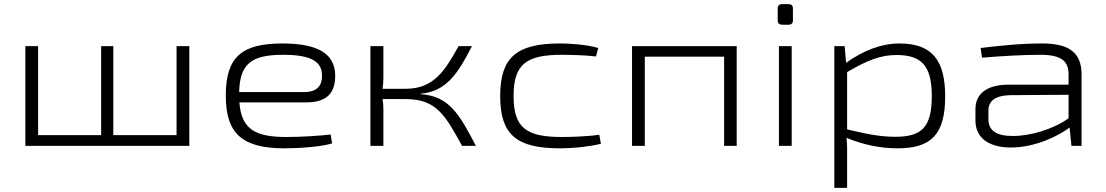

<svg xmlns="http://www.w3.org/2000/svg" viewBox="-20 -708 5369 932"><path d="M899 -484H837V-52H530V-484H471V-52H165V-484H103V0H899Z M1370 -43C1221 -43 1152 -79 1142 -211H1467C1569 -211 1609 -259 1607 -346C1604 -446 1525 -497 1351 -497C1155 -497 1076 -433 1076 -244C1076 -58 1157 12 1362 12C1432 12 1544 4 1592 -12L1585 -55C1530 -49 1448 -43 1370 -43ZM1354 -442C1483 -442 1541 -413 1543 -345C1545 -297 1524 -261 1455 -261H1141C1144 -398 1200 -442 1354 -442Z M2021 -253C2149 -264 2204 -354 2271 -484H2206C2140 -365 2086 -277 1949 -277H1837C1840 -296 1841 -314 1841 -334V-484H1778V0H1841V-176C1841 -192 1840 -209 1837 -227H1953C2099 -226 2142 -147 2223 0H2290C2210 -154 2160 -242 2021 -251Z M2698 -497C2487 -497 2408 -429 2408 -242C2408 -55 2486 12 2698 12C2765 12 2838 4 2897 -10L2889 -54C2830 -45 2745 -43 2708 -43C2535 -43 2473 -87 2473 -242C2473 -397 2535 -442 2708 -442C2751 -442 2824 -440 2873 -434L2884 -475C2826 -492 2748 -497 2698 -497Z M3556 -484H3048V0H3110V-433H3495V0H3556Z M3778 -688C3763 -688 3755 -681 3755 -667V-609C3755 -595 3763 -588 3778 -588H3806C3822 -588 3829 -595 3829 -609V-667C3829 -681 3822 -688 3806 -688ZM3823 0V-484H3761V0Z M4346 -497C4258 -497 4169 -462 4087 -403L4080 -484H4030V204H4092V57C4092 22 4093 -5 4089 -39C4172 -5 4253 12 4337 12C4500 12 4568 -55 4568 -240C4568 -414 4506 -497 4346 -497ZM4326 -44C4250 -44 4186 -58 4092 -80V-358C4189 -415 4255 -441 4331 -441C4454 -441 4503 -389 4503 -241C4503 -89 4453 -44 4326 -44Z M5040 -497C4925 -497 4825 -485 4740 -475L4747 -428C4841 -436 4948 -442 5030 -442C5136 -442 5166 -409 5167 -348V-297H4874C4773 -297 4715 -254 4715 -179V-123C4715 -38 4781 8 4887 8C5006 8 5120 -49 5172 -89L5181 0H5230V-348C5230 -459 5160 -497 5040 -497ZM4895 -48C4817 -48 4778 -74 4778 -129V-171C4778 -218 4811 -244 4882 -246L5167 -248V-134C5093 -80 4978 -47 4895 -48Z"/></svg>

Font: Exo 2 Light Expanded
Style: Regular
Weight: 300
Width: 7
Designer: Natanael Gama
Version: Version 1.001;PS 001.001;hotconv 1.0.70;makeotf.lib2.5.58329